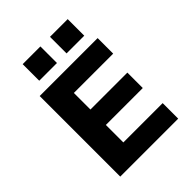

<svg xmlns="http://www.w3.org/2000/svg" viewBox="-253 -1053 1188 1188"><g transform="rotate(-45 340.5 -459.5)"><path d="M94 0V-705H601V-569H257V-424H580V-289H257V-136H601V0ZM398 -774V-919H553V-774ZM159 -774V-919H314V-774Z"/></g></svg>

Font: Nunito Sans 6pt ExtraBold
Style: Regular
Weight: 800
Version: Version 3.101;gftools[0.9.27]